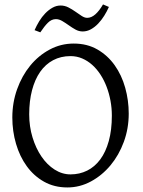

<svg xmlns="http://www.w3.org/2000/svg" viewBox="-20 -825 640 860"><path d="M481 -307.1Q481 -340.8 474.9 -373.8Q468.8 -406.7 457.5 -436.3Q446.3 -465.8 429.9 -491Q413.6 -516.1 393.1 -534.4Q372.6 -552.7 348.1 -563.2Q323.7 -573.7 295.9 -573.7Q252.4 -573.7 218 -555.4Q183.6 -537.1 159.9 -503.2Q136.2 -469.2 123.5 -420.9Q110.8 -372.6 110.8 -313Q110.8 -258.3 125.7 -209.5Q140.6 -160.6 165.8 -123.8Q190.9 -86.9 224.6 -65.4Q258.3 -43.9 295.9 -43.9Q336.4 -43.9 370.4 -60.8Q404.3 -77.6 429 -110.8Q453.6 -144 467.3 -193.4Q481 -242.7 481 -307.1ZM556.6 -315.9Q556.6 -249.5 534.7 -189.7Q512.7 -129.9 474.9 -84.5Q437 -39.1 387.2 -12.2Q337.4 14.6 281.7 14.6Q223.1 14.6 177.2 -11.2Q131.3 -37.1 99.9 -80.6Q68.4 -124 51.8 -180.7Q35.2 -237.3 35.2 -298.8Q35.2 -365.2 56.6 -425.3Q78.1 -485.4 115.2 -530.8Q152.3 -576.2 202.4 -603Q252.4 -629.9 310.1 -629.9Q370.6 -629.9 416.5 -603.3Q462.4 -576.7 493.7 -532.7Q524.9 -488.8 540.8 -432.1Q556.6 -375.5 556.6 -315.9ZM467.8 -793.9Q459 -773.9 446.8 -754.4Q434.6 -734.9 419.7 -719.2Q404.8 -703.6 387.2 -693.8Q369.6 -684.1 350.6 -684.1Q333.5 -684.1 318.1 -692.6Q302.7 -701.2 288.1 -711.7Q273.4 -722.2 259 -730.7Q244.6 -739.3 230.5 -739.3Q210.9 -739.3 194.8 -723.4Q178.7 -707.5 160.6 -680.2L134.8 -689.9Q143.6 -710 155.5 -729.7Q167.5 -749.5 182.6 -765.1Q197.8 -780.8 215.1 -790.5Q232.4 -800.3 251.5 -800.3Q270 -800.3 286.6 -791.7Q303.2 -783.2 317.9 -772.7Q332.5 -762.2 345.7 -753.7Q358.9 -745.1 370.6 -745.1Q389.2 -745.1 407 -760.7Q424.8 -776.4 441.4 -805.2Z"/></svg>

Font: Gentium Plus Am
Style: Regular
Weight: 400
Designer: J. Victor Gaultney, Annie Olsen, Iska Routamaa, Becca Hirsbrunner
Foundry: SIL International
Version: Version 5.000